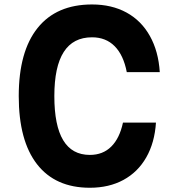

<svg xmlns="http://www.w3.org/2000/svg" viewBox="-20 -839 790 877"><path d="M65.6 -400Q65.6 -603.7 151.7 -711.2Q237.8 -818.6 400.4 -818.6Q490.3 -818.6 557.9 -781.7Q625.5 -744.7 664.6 -674.7Q703.8 -604.8 709.8 -509.5H559.1Q544.1 -587.3 503.8 -627.9Q463.5 -668.6 400.4 -668.6Q314.1 -668.6 271.2 -601.6Q228.2 -534.7 228.2 -400Q228.2 -265.3 268.7 -198.4Q309.1 -131.4 390.4 -131.4Q449.9 -131.4 488.1 -169.4Q526.4 -207.3 541.7 -279.1H692.4Q686.4 -187.2 648.1 -120.1Q609.8 -53 543.9 -17.2Q478 18.6 390.4 18.6Q232.8 18.6 149.2 -88.8Q65.6 -196.3 65.6 -400Z"/></svg>

Font: Martian Mono Custom sWd Rg
Style: Regular
Weight: 400
Width: 6
Monospace: yes
Designer: Alex Havermale
Foundry: Evil Martians
Version: Version 1.000